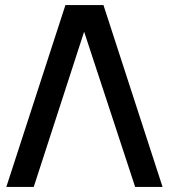

<svg xmlns="http://www.w3.org/2000/svg" viewBox="-20 -740 668 760"><path d="M239 -720H389.5L623.5 0H515L313 -614.5L113.5 0H5Z"/></svg>

Font: Manrope KiralyPet SmBd KiralyPet
Style: Regular
Weight: 600
Designer: Mikhail Sharanda
Foundry: Mikhail Sharanda
Version: Version 4.502